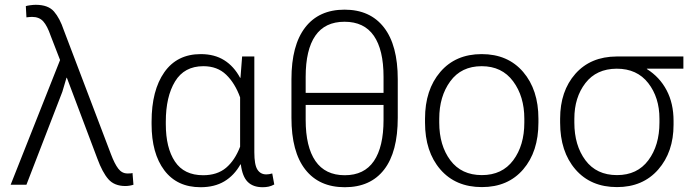

<svg xmlns="http://www.w3.org/2000/svg" viewBox="-20 -761 2839 791"><path d="M88.9 0H23.9L227.5 -513.7L188.5 -614.3Q174.8 -654.3 158.2 -672.9Q141.6 -691.4 111.8 -691.4Q107.4 -691.4 100.1 -690.7Q92.8 -689.9 88.9 -689.5L86.4 -735.8Q92.3 -737.8 105 -739.5Q117.7 -741.2 127.4 -741.2Q178.7 -741.2 202.6 -713.4Q226.6 -685.5 242.7 -637.2L437 -126Q452.1 -85.9 467.3 -66.2Q482.4 -46.4 504.9 -46.4Q509.8 -46.4 516.1 -46.6Q522.5 -46.9 525.9 -48.3L529.8 0Q524.4 2 514.9 3.7Q505.4 5.4 496.6 5.4Q451.2 5.4 426.5 -22.7Q401.9 -50.8 380.9 -107.9L255.4 -440.9L253.9 -440.4L236.8 -382.8Z M1027.8 -528.3V-133.8Q1027.8 -82 1040.5 -62.3Q1053.2 -42.5 1077.1 -42.5Q1083.5 -42.5 1088.9 -43.5Q1094.2 -44.4 1101.6 -46.4L1109.9 -1Q1098.1 5.4 1086.9 7.8Q1075.7 10.3 1062 10.3Q1022.5 10.3 1000.5 -11.7Q978.5 -33.7 972.2 -83.5L970.7 -84Q944.8 -38.1 904.3 -13.9Q863.8 10.3 806.2 10.3Q709.5 10.3 657 -59.3Q604.5 -128.9 604.5 -249.5V-259.8Q604.5 -388.7 657 -463.4Q709.5 -538.1 807.1 -538.1Q863.8 -538.1 903.8 -512.9Q943.8 -487.8 969.2 -440.4H970.7L977.5 -528.3ZM663.1 -249.5Q663.1 -151.9 700.7 -95.5Q738.3 -39.1 816.9 -39.1Q875 -39.1 911.4 -69.8Q947.8 -100.6 969.2 -156.7V-359.9Q948.2 -418 911.9 -453.1Q875.5 -488.3 817.9 -488.3Q739.3 -488.3 701.2 -425.5Q663.1 -362.8 663.1 -259.8Z M1618.7 -275.9Q1618.7 -134.8 1562.5 -62.3Q1506.3 10.3 1400.4 10.3Q1294.9 10.3 1237.8 -62.5Q1180.7 -135.3 1180.7 -275.9V-434.6Q1180.7 -574.7 1237.3 -647.9Q1293.9 -721.2 1399.4 -721.2Q1504.9 -721.2 1561.8 -647.9Q1618.7 -574.7 1618.7 -434.6ZM1239.3 -378.4H1560.1V-444.3Q1560.1 -556.2 1520 -613.8Q1480 -671.4 1399.4 -671.4Q1318.8 -671.4 1279.1 -613.8Q1239.3 -556.2 1239.3 -444.3ZM1560.1 -328.6H1239.3V-267.1Q1239.3 -156.2 1279.5 -97.7Q1319.8 -39.1 1400.4 -39.1Q1480.5 -39.1 1520.3 -97.4Q1560.1 -155.8 1560.1 -267.1Z M1731 -272Q1731 -391.1 1793.9 -464.6Q1856.9 -538.1 1964.4 -538.1Q2072.3 -538.1 2135.3 -464.6Q2198.2 -391.1 2198.2 -272V-255.9Q2198.2 -136.2 2135.5 -63.2Q2072.8 9.8 1965.3 9.8Q1856.9 9.8 1793.9 -63.2Q1731 -136.2 1731 -255.9ZM1789.6 -255.9Q1789.6 -162.1 1835.2 -100.8Q1880.9 -39.6 1965.3 -39.6Q2048.8 -39.6 2094.5 -100.8Q2140.1 -162.1 2140.1 -255.9V-272Q2140.1 -363.8 2094 -426Q2047.9 -488.3 1964.4 -488.3Q1880.4 -488.3 1835 -426Q1789.6 -363.8 1789.6 -272Z M2795.4 -478H2645V-476.6Q2697.8 -443.4 2726.3 -389.2Q2754.9 -335 2754.9 -263.2V-247.1Q2754.9 -134.8 2691.7 -62.5Q2628.4 9.8 2522 9.8Q2413.6 9.8 2350.6 -63.2Q2287.6 -136.2 2287.6 -255.9V-272Q2287.6 -385.7 2350.3 -456.8Q2413.1 -527.8 2520.5 -528.3H2795.4ZM2346.2 -255.9Q2346.2 -162.1 2391.8 -100.8Q2437.5 -39.6 2522 -39.6Q2605.5 -39.6 2651.1 -100.8Q2696.8 -162.1 2696.8 -255.9V-272Q2696.8 -359.4 2650.6 -418.7Q2604.5 -478 2521 -478H2520.5Q2437 -477.5 2391.6 -418.5Q2346.2 -359.4 2346.2 -272Z"/></svg>

Font: Franko
Style: Light
Weight: 300
Designer: Google
Version: Version 1.200310; 2013